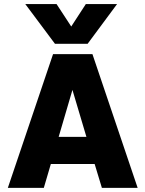

<svg xmlns="http://www.w3.org/2000/svg" viewBox="-20 -913 707 933"><path d="M405.8 -700.2H247.1L103 -893.1H254.9L326.2 -784.2L397 -893.1H548.8ZM648.9 0H475.1L439.9 -116.2H227.1L192.9 0H18.1L237.8 -649.9H429.2ZM332 -476.1 265.1 -248H399.9Z"/></svg>

Font: Overused Grotesk ExtraBold
Style: Regular
Weight: 800
Version: Version 0.002